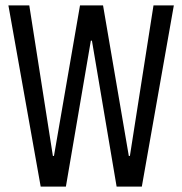

<svg xmlns="http://www.w3.org/2000/svg" viewBox="-20 -688 672 708"><path d="M130 0 11 -668H88L175 -113H179L275 -668H360L455 -113H459L546 -668H621L503 0H410L319 -538H315L223 0Z"/></svg>

Font: Atkinson Hyperlegible Mono ExtraLight
Style: Regular
Weight: 400
Monospace: yes
Version: Version 2.001